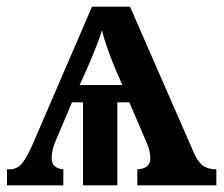

<svg xmlns="http://www.w3.org/2000/svg" viewBox="-20 -556 671 576"><path d="M1 -48H8Q30 -48 44 -63.5Q58 -79 78 -123L256 -536H370L561 -99Q573 -71 588.5 -59.5Q604 -48 629 -48V0H392V-48Q431 -50 431 -81Q431 -103 420 -128L368 -249H332V0H229V-249H196L148 -136Q135 -107 135 -81Q135 -51 170 -48V0H1ZM347 -301 329 -342Q295 -424 286 -465Q278 -436 242 -352L219 -301Z"/></svg>

Font: Noto Serif SemiBold
Style: Regular
Weight: 600
Designer: Monotype Design Team
Foundry: Monotype Imaging Inc.
Version: Version 1.001